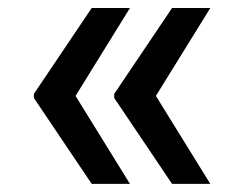

<svg xmlns="http://www.w3.org/2000/svg" viewBox="-20 -534 609 476"><path d="M302.2 -514.2H207.4L63.9 -301.1V-291.2L207.4 -78.1H302.2L167.3 -296.2ZM501.4 -514.2H406.6L263.1 -301.1V-291.2L406.6 -78.1H501.4L366.5 -296.2Z"/></svg>

Font: RA Harald Medium
Style: Regular
Weight: 500
Designer: Rasmus Andersson
Foundry: rsms
Version: Version 3.000;hotconv 1.0.109;makeotfexe 2.5.65596